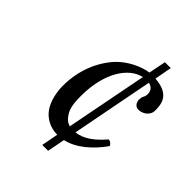

<svg xmlns="http://www.w3.org/2000/svg" viewBox="-175 -680 788 788"><g transform="rotate(45 219.0 -286.0)"><path d="M321 -584 306 -509C267 -504 212 -479 175 -440C126 -387 93 -310 93 -220C93 -187 100 -142 123 -109C144 -80 178 -61 219 -61L205 12H239L254 -65C312 -78 364 -124 404 -180C401 -190 391 -197 382 -197C347 -157 311 -126 265 -121L334 -478C348 -475 364 -466 364 -441C364 -435 362 -427 359 -422C356 -418 354 -407 354 -401C354 -385 364 -369 381 -369C408 -369 433 -389 433 -414C433 -451 430 -503 341 -509L355 -584ZM231 -122C220 -125 209 -131 200 -143C185 -162 175 -182 175 -242C175 -377 232 -462 300 -477Z"/></g></svg>

Font: Libertinus Serif
Style: Italic
Weight: 400
Italic angle: -12°
Designer: Philipp H. Poll, Khaled Hosny
Foundry: Caleb Maclennan
Version: Version 7.050;RELEASE